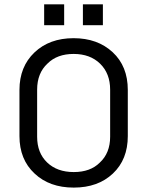

<svg xmlns="http://www.w3.org/2000/svg" viewBox="-20 -851 676 881"><path d="M182.6 -735.4V-831.1H274.4V-735.4ZM360.4 -735.4V-831.1H452.1V-735.4ZM150.4 -439.5V-223.6Q150.4 -149.4 196.3 -105.5Q242.2 -61.5 318.4 -61.5Q394.5 -61.5 437.5 -104.5Q485.4 -148.4 485.4 -223.6V-439.5Q485.4 -513.7 439.5 -558.6Q393.6 -603.5 317.9 -603.5Q242.2 -603.5 198.2 -559.6Q150.4 -515.6 150.4 -439.5ZM69.3 -438.5Q69.3 -544.9 138.2 -610.4Q207 -675.8 317.4 -675.8Q427.7 -675.8 497.1 -611.3Q566.4 -546.9 566.4 -438.5V-226.6Q566.4 -119.1 498 -54.7Q429.7 9.8 318.4 9.8Q207 9.8 138.7 -54.7Q69.3 -119.1 69.3 -226.6Z"/></svg>

Font: BF_TEXT
Style: Regular
Weight: 400
Foundry: EA DICE
Version: Version 1.404